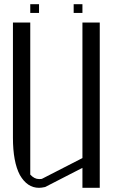

<svg xmlns="http://www.w3.org/2000/svg" viewBox="-20 -900 602 920"><path d="M375 -879.9V-837.9H333V-879.9ZM167 -879.9V-837.9H125V-879.9ZM458 -792V0H375V-95.7L196.3 -3.9Q178.7 0 167 0Q110.4 0 75.2 -61.5Q42 -124 42 -240.2V-792H125V-63.5Q144.5 -42 167 -42Q176.8 -42 180.7 -43L375 -142.6V-792Z"/></svg>

Font: wanta
Style: Medium
Weight: 500
Version: Version 0.91